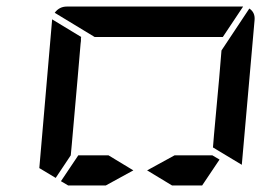

<svg xmlns="http://www.w3.org/2000/svg" viewBox="-20 -1020 856 586"><path d="M387 -500 303 -454H208H188L166 -467L219 -546H311ZM628 -546 650 -533 597 -454H505L429 -500L513 -546ZM741 -994Q759 -982 757 -959L718 -517L630 -570L633 -607L649 -782L656 -866ZM269 -907 147 -981Q161 -1000 184 -1000H720Q720 -1000 722 -1000L660 -907H657H626H490H398ZM139 -959Q139 -959 139 -961L228 -907L227 -905V-895L226 -887L217 -782L199 -578L196 -546L150 -477L100 -507Z"/></svg>

Font: DSEG14 Modern
Style: Italic
Weight: 400
Italic angle: -5°
Designer: Keshikan(Twitter:@keshinomi_88pro)
Version: Version 0.46